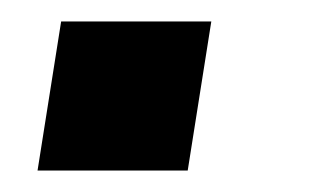

<svg xmlns="http://www.w3.org/2000/svg" viewBox="-20 -159 288 179"><path d="M15 0 37 -139H177L155 0Z"/></svg>

Font: Nunito Sans 12pt ExtraLight 12pt
Style: Bold Italic
Weight: 700
Italic angle: -9°
Version: Version 3.101;gftools[0.9.27]